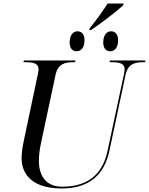

<svg xmlns="http://www.w3.org/2000/svg" viewBox="-20 -1056 842 1086"><path d="M487 -896 485 -886H495C555 -927 639 -991 677 -1026L679 -1036H589C558 -989 523 -939 487 -896ZM414 -766C435 -766 458 -782 458 -829C458 -863 441 -879 418 -879C391 -879 374 -854 374 -816C374 -782 390 -766 414 -766ZM604 -766C625 -766 648 -782 648 -829C648 -863 631 -879 608 -879C581 -879 564 -854 564 -816C564 -782 580 -766 604 -766ZM329 10C488 10 571 -71 599 -204L690 -632C703 -695 744 -704 788 -704H801L802 -714H602L600 -704H613C655 -704 685 -698 685 -664C685 -658 683 -644 681 -636L589 -206C565 -90 497 0 332 0C247 0 200 -53 200 -147C200 -182 205 -213 212 -247L294 -632C307 -695 348 -704 392 -704H405L406 -714H115L113 -704H126C168 -704 198 -698 198 -664C198 -658 196 -644 194 -636L113 -252C108 -229 102 -184 102 -163C102 -53 183 10 329 10Z"/></svg>

Font: Noto Serif Display
Style: Italic
Weight: 400
Italic angle: -12°
Designer: Monotype Design Team
Foundry: Monotype Imaging Inc.
Version: Version 2.009